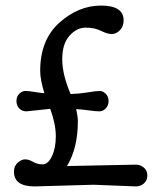

<svg xmlns="http://www.w3.org/2000/svg" viewBox="-20 -662 578 688"><path d="M160 -272 75 -263Q59 -263 49 -273.5Q39 -284 39 -300Q39 -316 49 -326Q59 -336 71 -336Q83 -336 104 -332.5Q125 -329 139 -328Q124 -377 124 -408Q124 -519 192.5 -580.5Q261 -642 342 -642Q423 -642 423 -589Q423 -567 409.5 -553.5Q396 -540 380.5 -540Q365 -540 342 -551.5Q319 -563 287 -563Q255 -563 229 -534Q203 -505 203 -450Q203 -395 233 -325Q264 -326 294.5 -331Q325 -336 337 -336Q349 -336 359 -326Q369 -316 369 -300Q369 -284 359 -273.5Q349 -263 336 -263Q323 -263 298 -266.5Q273 -270 253 -271Q259 -243 259 -228Q259 -131 220 -67L467 -72Q483 -72 495.5 -61.5Q508 -51 508 -33Q508 -15 495.5 -4.5Q483 6 467 6L315 0L104 6Q30 6 30 -47Q30 -67 43.5 -79Q57 -91 70 -91Q83 -91 98.5 -82Q114 -73 133 -73Q152 -73 166 -102Q180 -131 180 -174Q180 -217 160 -272Z"/></svg>

Font: Macondo
Style: Regular
Weight: 400
Version: Version 2.001